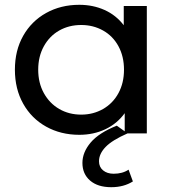

<svg xmlns="http://www.w3.org/2000/svg" viewBox="-20 -555 722 799"><path d="M591 -530V0H499V-84Q467 -40 418 -17Q369 6 310 6Q233 6 172 -28Q111 -62 76.5 -123.5Q42 -185 42 -265Q42 -345 76.5 -406Q111 -467 172 -501Q233 -535 310 -535Q367 -535 415 -513.5Q463 -492 495 -450V-530ZM496 -265Q496 -320 473 -362.5Q450 -405 409 -428Q368 -451 318 -451Q267 -451 226.5 -428Q186 -405 162.5 -362.5Q139 -320 139 -265Q139 -210 162.5 -167.5Q186 -125 226.5 -101.5Q267 -78 318 -78Q368 -78 409 -101.5Q450 -125 473 -167.5Q496 -210 496 -265ZM323 123Q323 79 357 38.5Q391 -2 466 -32L511 0Q447 28 419.5 56.5Q392 85 392 116Q392 140 409 154Q426 168 453 168Q490 168 515 151L533 200Q495 224 443 224Q387 224 355 196.5Q323 169 323 123Z"/></svg>

Font: Idrija
Style: Regular
Weight: 500
Designer: Julieta Ulanovsky
Foundry: Julieta Ulanovsky
Version: Version 7.200